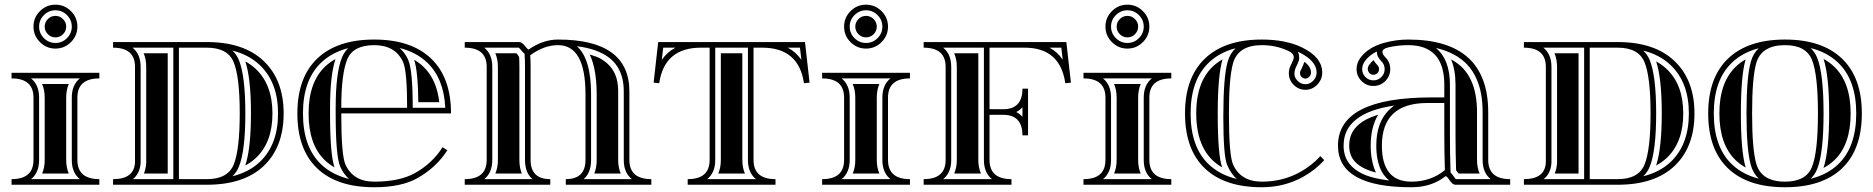

<svg xmlns="http://www.w3.org/2000/svg" viewBox="-20 -789 8001 820"><path d="M29.3 -478H404.3V-454.1Q310.5 -454.1 310.5 -372.1V-106Q310.5 -23.9 404.3 -23.9V0H29.3V-23.9Q123 -23.9 123 -106V-372.1Q123 -454.1 29.3 -454.1ZM112.5 -23.9H321Q286.6 -51.5 286.6 -106V-372.1Q286.6 -426.5 321 -454.1H112.5Q147 -426.5 147 -372.1V-106Q147 -51.5 112.5 -23.9ZM167.6 -724.5Q147 -703.9 147 -675.3Q147 -646.7 167.6 -626.1Q188.2 -605.5 216.8 -605.5Q245.4 -605.5 266 -626.1Q286.6 -646.7 286.6 -675.3Q286.6 -703.9 266 -724.5Q245.4 -745.1 216.8 -745.1Q188.2 -745.1 167.6 -724.5ZM159.9 -47.9Q170.9 -73.2 170.9 -106V-372.1Q170.9 -404.8 159.9 -430.2H273.7Q262.7 -404.8 262.7 -372.1V-106Q262.7 -73.2 273.7 -47.9ZM123 -675.3Q123 -713.9 150.6 -741.5Q178.2 -769 216.8 -769Q255.4 -769 283 -741.5Q310.5 -713.9 310.5 -675.3Q310.5 -636.7 283 -609.1Q255.4 -581.5 216.8 -581.5Q178.2 -581.5 150.6 -609.1Q123 -636.7 123 -675.3ZM184.4 -642.9Q170.9 -656.5 170.9 -675.3Q170.9 -694.1 184.4 -707.6Q198 -721.2 216.8 -721.2Q235.6 -721.2 249.1 -707.6Q262.7 -694.1 262.7 -675.3Q262.7 -656.5 249.1 -642.9Q235.6 -629.4 216.8 -629.4Q198 -629.4 184.4 -642.9Z M863.3 -585.4H744.1V-23.9H863.3Q952.4 -23.9 978 -85.9Q1003.9 -149.2 1003.9 -304.9Q1003.9 -460.7 978 -523.4Q952.4 -585.4 863.3 -585.4ZM863.3 -609.4Q1021 -609.4 1106 -528.6Q1191.4 -447.3 1191.4 -304.7Q1191.4 -161.6 1106.9 -80.8Q1022 0 863.3 0H462.9V-23.9Q553.2 -23.9 556.6 -95.5V-503.4Q556.6 -585.4 462.9 -585.4V-609.4ZM972.4 -36.1Q1044.2 -54 1090.3 -98.1Q1167.5 -171.6 1167.5 -304.7Q1167.5 -437 1089.4 -511.2Q1043.2 -555.2 972.7 -573Q990.5 -556.2 1000.2 -532.5Q1027.8 -465.3 1027.8 -304.7Q1027.8 -144 1000.2 -76.9Q990.5 -53 972.4 -36.1ZM720.2 -585.4H546.1Q580.6 -557.9 580.6 -503.4V-95Q578.4 -48.8 547.4 -23.9H720.2ZM1027.8 -526.6Q1053 -512.9 1073 -493.9Q1143.6 -426.8 1143.6 -304.7Q1143.6 -181.9 1074 -115.5Q1053.5 -95.9 1027.6 -82.3Q1051.8 -154.8 1051.8 -304.7Q1051.8 -454.1 1027.8 -526.6ZM696.3 -561.5V-47.9H594.5Q603.3 -68.6 604.5 -94.2V-503.4Q604.5 -536.1 593.5 -561.5Z M1578.1 -13.2Q1686.8 -13.2 1752.2 -49.8Q1826.4 -91.3 1870.1 -160.2L1890.4 -147.2Q1844.2 -74.7 1763.9 -28.8Q1694.8 10.7 1578.1 10.7Q1418.9 10.7 1334.5 -70.1Q1250 -150.9 1250 -304.7Q1250 -458 1335.4 -539.3Q1420.2 -620.1 1578.1 -620.1Q1735.8 -620.1 1820.8 -539.3Q1906.2 -458 1906.2 -304.7H1437.5Q1437.5 -126.5 1455.1 -86.9Q1487.8 -13.2 1578.1 -13.2ZM1437.5 -328.6H1718.8Q1718.8 -486.6 1701.2 -524.7Q1668.2 -596.2 1578.1 -596.2Q1488.8 -596.2 1463.4 -536.4Q1437.5 -475.1 1437.5 -328.6ZM1413.6 -328.6Q1413.6 -480.2 1441.4 -545.7Q1447.3 -559.6 1456.1 -571Q1461.4 -577.9 1466.8 -583.3Q1397.5 -565.2 1352.1 -522Q1273.9 -447.8 1273.9 -304.7Q1273.9 -161.1 1351.1 -87.4Q1397.9 -42.5 1470.9 -24.7Q1447.3 -45.2 1433.1 -77.1Q1413.6 -121.3 1413.6 -304.7ZM1686.8 -584Q1709 -564.5 1722.9 -534.7Q1742.7 -491.7 1742.7 -328.6H1881.8Q1875.7 -454.1 1804.2 -522Q1757.8 -566.2 1686.8 -584ZM1389.6 -328.6V-304.7Q1389.6 -127.4 1408.7 -74.2Q1385.7 -87.2 1367.4 -104.7Q1297.9 -171.4 1297.9 -304.7Q1297.9 -437.5 1368.4 -504.6Q1387.9 -523.2 1412.6 -536.6Q1389.6 -466.3 1389.6 -328.6ZM1748.8 -533.7Q1770.3 -521.2 1787.8 -504.6Q1845.2 -450.2 1856 -352.5H1766.6Q1765.1 -484.6 1748.8 -533.7Z M2048.1 -585.4Q2082.5 -557.9 2082.5 -503.4V-106Q2082.5 -51.5 2048.1 -23.9H2253.9Q2222.2 -51.5 2222.2 -106V-503.4Q2222.2 -536.6 2220.7 -550Q2220.2 -554.7 2221.2 -558.8Q2219.7 -559.8 2218.3 -561Q2213.9 -564.9 2202.9 -578.1Q2198.7 -583.3 2195.8 -585.4ZM2678.5 -23.9Q2644 -51.5 2644 -106V-398.4Q2644 -429.7 2637.5 -455.9Q2630.9 -482.2 2616.1 -505.1Q2601.3 -528.1 2578.2 -545Q2555.2 -562 2521.4 -574.1Q2487.5 -586.2 2443.8 -591.6Q2504.4 -537.8 2504.4 -386.7V-106Q2504.4 -51.5 2472.7 -23.9ZM2058.6 -106V-503.4Q2058.6 -585.4 1964.8 -585.4V-609.4H2198Q2208.5 -609.4 2221.6 -593.3Q2234.6 -577.1 2237.1 -577.1Q2298.6 -620.1 2363.3 -620.1Q2668 -620.1 2668 -398.4V-106Q2668 -23.9 2761.7 -23.9V0H2396.5V-23.9Q2480.5 -23.9 2480.5 -106V-386.7Q2480.5 -596.2 2363.3 -596.2Q2303 -596.2 2244.4 -552.7Q2246.1 -538.1 2246.1 -503.4V-106Q2246.1 -23.9 2330.1 -23.9V0H1964.8V-23.9Q2058.6 -23.9 2058.6 -106ZM2095.5 -561.5H2185.8Q2195.3 -549.8 2197 -545.7Q2198.2 -533.2 2198.2 -503.4V-106Q2198.2 -73.2 2208.5 -47.9H2095.5Q2106.4 -73.2 2106.4 -106V-503.4Q2106.4 -536.1 2095.5 -561.5ZM2631.1 -47.9H2518.1Q2528.3 -73.2 2528.3 -106V-386.7Q2528.3 -493.9 2498.5 -556.4Q2506.1 -554.2 2525 -547.5Q2543.9 -540.8 2563.7 -526Q2583.5 -511.2 2596.1 -491.8Q2608.6 -472.4 2614.4 -449.6Q2620.1 -426.8 2620.1 -398.4V-106Q2620.1 -73.2 2631.1 -47.9Z M3344.5 -585.4Q3379.9 -566.7 3402.6 -533.2L3396.5 -585.4ZM3174.3 -585.4H3034.7V-106Q3034.7 -51.5 3000.2 -23.9H3208.7Q3174.3 -51.5 3174.3 -106ZM2864.5 -585.4H2812.5L2806.4 -533.2Q2829.1 -566.7 2864.5 -585.4ZM2791 -609.4H3418L3437.5 -436L3413.6 -433.6Q3391.4 -585.4 3235.4 -585.4H3198.2V-106Q3198.2 -23.9 3292 -23.9V0H2917V-23.9Q3010.7 -23.9 3010.7 -106V-585.4H2973.6Q2817.6 -585.4 2795.4 -433.6L2771.5 -436ZM3150.4 -561.5V-106Q3150.4 -73.2 3161.4 -47.9H3047.6Q3058.6 -73.2 3058.6 -106V-561.5Z M3491.2 -478H3866.2V-454.1Q3772.5 -454.1 3772.5 -372.1V-106Q3772.5 -23.9 3866.2 -23.9V0H3491.2V-23.9Q3585 -23.9 3585 -106V-372.1Q3585 -454.1 3491.2 -454.1ZM3574.5 -23.9H3783Q3748.5 -51.5 3748.5 -106V-372.1Q3748.5 -426.5 3783 -454.1H3574.5Q3608.9 -426.5 3608.9 -372.1V-106Q3608.9 -51.5 3574.5 -23.9ZM3629.5 -724.5Q3608.9 -703.9 3608.9 -675.3Q3608.9 -646.7 3629.5 -626.1Q3650.1 -605.5 3678.7 -605.5Q3707.3 -605.5 3727.9 -626.1Q3748.5 -646.7 3748.5 -675.3Q3748.5 -703.9 3727.9 -724.5Q3707.3 -745.1 3678.7 -745.1Q3650.1 -745.1 3629.5 -724.5ZM3621.8 -47.9Q3632.8 -73.2 3632.8 -106V-372.1Q3632.8 -404.8 3621.8 -430.2H3735.6Q3724.6 -404.8 3724.6 -372.1V-106Q3724.6 -73.2 3735.6 -47.9ZM3585 -675.3Q3585 -713.9 3612.5 -741.5Q3640.1 -769 3678.7 -769Q3717.3 -769 3744.9 -741.5Q3772.5 -713.9 3772.5 -675.3Q3772.5 -636.7 3744.9 -609.1Q3717.3 -581.5 3678.7 -581.5Q3640.1 -581.5 3612.5 -609.1Q3585 -636.7 3585 -675.3ZM3646.4 -642.9Q3632.8 -656.5 3632.8 -675.3Q3632.8 -694.1 3646.4 -707.6Q3659.9 -721.2 3678.7 -721.2Q3697.5 -721.2 3711.1 -707.6Q3724.6 -694.1 3724.6 -675.3Q3724.6 -656.5 3711.1 -642.9Q3697.5 -629.4 3678.7 -629.4Q3659.9 -629.4 3646.4 -642.9Z M3924.8 -609.4H4534.2L4553.7 -436L4529.8 -433.6Q4507.6 -585.4 4356.4 -585.4H4206.1V-322.5H4264.6Q4346.7 -322.5 4346.7 -410.2H4370.6V-210.9H4346.7Q4346.7 -298.6 4264.6 -298.6H4206.1V-106Q4206.1 -23.9 4299.8 -23.9V0H3924.8V-23.9Q4018.6 -23.9 4018.6 -106V-503.4Q4018.6 -585.4 3924.8 -585.4ZM4182.1 -106V-585.4H4008.1Q4042.5 -557.9 4042.5 -503.4V-106Q4042.5 -51.5 4008.1 -23.9H4216.6Q4182.1 -51.5 4182.1 -106ZM4346.7 -289.8V-331.3Q4335.9 -318.4 4320.3 -310.5Q4335.9 -302.7 4346.7 -289.8ZM4518.6 -534.2 4512.7 -585.4H4462.4Q4496.6 -566.9 4518.6 -534.2ZM4158.2 -561.5V-106Q4158.2 -74.2 4169.4 -47.9H4055.2Q4066.4 -74 4066.4 -106V-503.4Q4066.4 -535.2 4055.2 -561.5Z M4607.4 -478H4982.4V-454.1Q4888.7 -454.1 4888.7 -372.1V-106Q4888.7 -23.9 4982.4 -23.9V0H4607.4V-23.9Q4701.2 -23.9 4701.2 -106V-372.1Q4701.2 -454.1 4607.4 -454.1ZM4690.7 -23.9H4899.2Q4864.7 -51.5 4864.7 -106V-372.1Q4864.7 -426.5 4899.2 -454.1H4690.7Q4725.1 -426.5 4725.1 -372.1V-106Q4725.1 -51.5 4690.7 -23.9ZM4745.7 -724.5Q4725.1 -703.9 4725.1 -675.3Q4725.1 -646.7 4745.7 -626.1Q4766.4 -605.5 4794.9 -605.5Q4823.5 -605.5 4844.1 -626.1Q4864.7 -646.7 4864.7 -675.3Q4864.7 -703.9 4844.1 -724.5Q4823.5 -745.1 4794.9 -745.1Q4766.4 -745.1 4745.7 -724.5ZM4738 -47.9Q4749 -73.2 4749 -106V-372.1Q4749 -404.8 4738 -430.2H4851.8Q4840.8 -404.8 4840.8 -372.1V-106Q4840.8 -73.2 4851.8 -47.9ZM4701.2 -675.3Q4701.2 -713.9 4728.8 -741.5Q4756.3 -769 4794.9 -769Q4833.5 -769 4861.1 -741.5Q4888.7 -713.9 4888.7 -675.3Q4888.7 -636.7 4861.1 -609.1Q4833.5 -581.5 4794.9 -581.5Q4756.3 -581.5 4728.8 -609.1Q4701.2 -636.7 4701.2 -675.3ZM4762.6 -642.9Q4749 -656.5 4749 -675.3Q4749 -694.1 4762.6 -707.6Q4776.1 -721.2 4794.9 -721.2Q4813.7 -721.2 4827.3 -707.6Q4840.8 -694.1 4840.8 -675.3Q4840.8 -656.5 4827.3 -642.9Q4813.7 -629.4 4794.9 -629.4Q4776.1 -629.4 4762.6 -642.9Z M5627 -479Q5627 -449.7 5605.8 -427.6Q5584.7 -405.5 5555.4 -405.5Q5526.1 -405.5 5505.2 -426.4Q5484.4 -447.3 5484.4 -476.6Q5484.4 -496.3 5493.9 -512.2Q5505.6 -536.6 5505.6 -543.5Q5505.6 -560.5 5483.4 -571Q5430.4 -596.2 5369.1 -596.2Q5268.1 -596.2 5246.1 -518.8Q5228.5 -456.8 5228.5 -304.7Q5228.5 -126.5 5246.1 -86.9Q5278.8 -13.2 5369.1 -13.2Q5459.2 -13.2 5533.4 -54.7Q5582.8 -82.3 5618.9 -122.1L5635.7 -105Q5597.4 -62.7 5545.2 -33.7Q5465.1 10.7 5369.1 10.7Q5209.7 10.7 5125.5 -70.1Q5041 -150.9 5041 -304.7Q5041 -458 5126.5 -539.3Q5211.2 -620.1 5369.1 -620.1Q5469.7 -620.1 5538.6 -587.4Q5627 -545.4 5627 -479ZM5522.5 -568.4Q5526.9 -561.3 5528.1 -551Q5529.8 -538.8 5527.1 -530.2Q5524.4 -521.5 5516.4 -505.6Q5508.3 -489.7 5508.3 -473.5Q5508.3 -457.3 5522.2 -443.4Q5536.1 -429.4 5555.3 -429.4Q5574.5 -429.4 5588.7 -444.3Q5603 -459.2 5603 -479Q5603 -531.2 5522.5 -568.4ZM5262 -24.7Q5238.3 -45.2 5221.4 -83.3Q5204.6 -121.3 5204.6 -290.8Q5204.6 -460.2 5223.1 -525.4Q5233.2 -560.5 5256.8 -583Q5188 -564.9 5143.1 -522Q5064.9 -447.8 5064.9 -304.4Q5064.9 -161.1 5142.1 -87.4Q5188.7 -42.5 5262 -24.7ZM5550.8 -525.1Q5579.1 -504.2 5579.1 -479Q5579.1 -469 5571.7 -461.2Q5564.2 -453.4 5555.1 -453.4Q5545.9 -453.4 5539.1 -460.2Q5532.2 -467 5532.2 -475.2Q5532.2 -483.4 5534.2 -486.6Q5536.1 -489.7 5538.3 -494.4Q5547.6 -514.4 5550.8 -525.1ZM5201.2 -535.4Q5180.7 -466.1 5180.7 -304.7Q5180.7 -127 5199.7 -74.2Q5088.9 -137 5088.9 -304.7Q5088.9 -472.2 5201.2 -535.4Z M6148.4 -349.1H6076.2Q5881.8 -349.1 5881.8 -167Q5881.8 -13.2 6007.8 -13.2Q6091.1 -13.2 6150.9 -62.5Q6148.4 -135.3 6148.4 -215.1ZM5773.7 -493.9Q5773.7 -519 5788.8 -540.5Q5821.5 -586.2 5889.6 -605.5Q5941.7 -620.1 5993.7 -620.1Q6335.9 -620.1 6335.9 -309.6V-106Q6335.9 -23.9 6429.7 -23.9V0H6195.3Q6183.6 0 6170.7 -19.5Q6157.7 -39.1 6153.1 -36.1Q6094 10.7 6007.8 10.7Q5694.3 10.7 5694.3 -167Q5694.3 -373 6095.7 -373H6148.4V-426.8Q6148.4 -596.2 5993.7 -596.2Q5952.1 -596.2 5910.6 -586.9Q5884 -581.1 5884 -567.1Q5884 -557.6 5896.5 -544.4Q5917.5 -523.9 5917.5 -493.7Q5917.5 -463.9 5896.5 -442.9Q5875.5 -421.9 5845.7 -421.9Q5815.9 -421.9 5794.9 -442.9Q5773.9 -463.9 5773.7 -493.9ZM5797.6 -493.9Q5797.6 -473.9 5811.8 -459.7Q5825.7 -445.8 5845.6 -445.8Q5865.5 -445.8 5879.5 -459.8Q5893.6 -473.9 5893.6 -493.7Q5893.6 -513.9 5879.4 -527.6Q5866.5 -541.3 5862.3 -553.7Q5862.1 -554.7 5861.7 -556.6Q5861.3 -558.6 5861 -561.8Q5860.6 -564.9 5860.1 -567.1V-569.1Q5826.9 -553 5808.3 -526.6Q5797.6 -511.5 5797.6 -493.9ZM5913.3 -18.1Q5906.2 -23.9 5899.4 -31.2Q5886.7 -44.9 5877.8 -63Q5868.9 -81.1 5863.4 -107.8Q5857.9 -134.5 5857.9 -167Q5857.9 -266.6 5912.6 -319.8Q5931.2 -337.6 5936.5 -338.6Q5880.9 -330.1 5842.3 -316.4Q5798.8 -300.8 5771 -278.1Q5743.2 -255.4 5730.7 -228Q5718.3 -200.7 5718.3 -167Q5718.3 -138.7 5727.8 -115.5Q5737.3 -92.3 5758.8 -73Q5780.3 -53.7 5813.5 -40.5Q5846.7 -27.8 5895.8 -20.5ZM6180.2 -46.9Q6184.1 -42.5 6190.7 -32.7Q6195.1 -26.1 6197.8 -23.9H6346.4Q6312 -51.5 6312 -106V-309.6Q6312 -352.3 6305.4 -388.4Q6298.8 -424.6 6283.9 -456.7Q6269 -488.8 6246.1 -513.3Q6223.1 -537.8 6189.5 -556Q6155.8 -574.2 6112.3 -584.2Q6172.4 -535.6 6172.4 -426.8V-215.1Q6172.4 -136 6174.8 -63.2L6175.3 -51.5ZM5821.5 -494.1Q5821.5 -504.2 5827.9 -512.7Q5835.4 -523.4 5846.2 -532.2Q5852.5 -521.5 5862.3 -511Q5869.6 -503.9 5869.6 -493.7Q5869.6 -483.6 5862.7 -476.7Q5855.7 -469.7 5845.7 -469.7Q5835.7 -469.7 5828.9 -476.8Q5821.5 -483.9 5821.5 -494.1ZM5866 -299.1Q5834 -245.8 5834 -167Q5834 -132.1 5840.1 -103Q5846.2 -73.2 5856.4 -52.5V-52.2Q5837.4 -56.9 5822.3 -63Q5793 -74.5 5774.7 -90.8Q5757.3 -106.4 5750 -124.5Q5742.2 -143.3 5742.2 -167Q5742.2 -195.6 5752.4 -218Q5762.7 -240.2 5786.1 -259.8Q5810.8 -280 5850.6 -293.9Q5857.9 -296.6 5866 -299.1ZM6209.2 -47.9Q6202.9 -56.9 6198.7 -61.8V-64.2Q6196.3 -136.5 6196.3 -215.1V-426.8Q6196.3 -490 6177.2 -535.4L6178 -534.9Q6208.3 -518.6 6228.6 -496.8Q6249 -475.1 6262.2 -446.5Q6275.9 -417.2 6281.7 -384.3Q6288.1 -350.3 6288.1 -309.6V-106Q6288.1 -73.2 6299.1 -47.9Z M6888.7 -585.4H6769.5V-23.9H6888.7Q6977.8 -23.9 7003.4 -85.9Q7029.3 -149.2 7029.3 -304.9Q7029.3 -460.7 7003.4 -523.4Q6977.8 -585.4 6888.7 -585.4ZM6888.7 -609.4Q7046.4 -609.4 7131.3 -528.6Q7216.8 -447.3 7216.8 -304.7Q7216.8 -161.6 7132.3 -80.8Q7047.4 0 6888.7 0H6488.3V-23.9Q6578.6 -23.9 6582 -95.5V-503.4Q6582 -585.4 6488.3 -585.4V-609.4ZM6997.8 -36.1Q7069.6 -54 7115.7 -98.1Q7192.9 -171.6 7192.9 -304.7Q7192.9 -437 7114.7 -511.2Q7068.6 -555.2 6998 -573Q7015.9 -556.2 7025.6 -532.5Q7053.2 -465.3 7053.2 -304.7Q7053.2 -144 7025.6 -76.9Q7015.9 -53 6997.8 -36.1ZM6745.6 -585.4H6571.5Q6606 -557.9 6606 -503.4V-95Q6603.8 -48.8 6572.8 -23.9H6745.6ZM7053.2 -526.6Q7078.4 -512.9 7098.4 -493.9Q7168.9 -426.8 7168.9 -304.7Q7168.9 -181.9 7099.4 -115.5Q7078.9 -95.9 7053 -82.3Q7077.1 -154.8 7077.1 -304.7Q7077.1 -454.1 7053.2 -526.6ZM6721.7 -561.5V-47.9H6619.9Q6628.7 -68.6 6629.9 -94.2V-503.4Q6629.9 -536.1 6618.9 -561.5Z M7457.5 -84Q7439 -149.2 7439 -304.7Q7439 -460.2 7457.5 -525.4Q7467.5 -560.8 7491.2 -583Q7422.4 -564.9 7377.4 -522Q7299.3 -447.8 7299.3 -304.7Q7299.3 -161.1 7376.7 -87.2Q7421.9 -43.9 7491.5 -25.9Q7467.5 -48.3 7457.5 -84ZM7712.9 -583.7Q7730.7 -566.9 7740.5 -543.2Q7768.1 -476.1 7768.1 -304.7Q7768.1 -133.3 7740.5 -66.2Q7730.7 -42.2 7712.6 -25.4Q7784.4 -43.2 7830.6 -87.4Q7907.7 -160.9 7907.7 -304.7Q7907.7 -447.8 7829.6 -522Q7783.7 -565.9 7712.9 -583.7ZM7434.3 -77.6 7435.8 -73.2Q7412.1 -86.4 7393.1 -104.5Q7323.2 -171.4 7323.2 -304.7Q7323.2 -437.5 7393.8 -504.6Q7412.4 -522.5 7435.5 -535.4L7434.3 -531.7Q7415 -463.4 7415 -304.7Q7415 -146 7434.3 -77.6ZM7767.8 -71.5Q7792 -145 7792 -304.7Q7792 -463.9 7768.1 -537.4Q7793.2 -523.7 7813.2 -504.6Q7883.8 -437.5 7883.8 -304.7Q7883.8 -171.1 7814.2 -104.7Q7793.7 -85.2 7767.8 -71.5ZM7603.5 10.7Q7444.3 10.7 7359.9 -70.1Q7275.4 -150.9 7275.4 -304.7Q7275.4 -458 7360.8 -539.3Q7445.6 -620.1 7603.5 -620.1Q7761.2 -620.1 7846.2 -539.3Q7931.6 -458 7931.6 -304.7Q7931.6 -150.9 7847.2 -70.1Q7762.2 10.7 7603.5 10.7ZM7603.5 -13.2Q7692.6 -13.2 7718.3 -75.2Q7744.1 -138.4 7744.1 -304.7Q7744.1 -471.4 7718.3 -534.2Q7692.6 -596.2 7603.5 -596.2Q7502.4 -596.2 7480.5 -518.8Q7462.9 -456.8 7462.9 -304.7Q7462.9 -152.6 7480.5 -90.6Q7502.4 -13.2 7603.5 -13.2Z"/></svg>

Font: itsadzokeS01
Style: Regular
Weight: 600
Width: 6
Version: Version 0.46